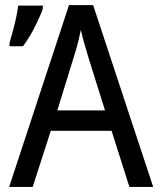

<svg xmlns="http://www.w3.org/2000/svg" viewBox="-20 -737 640 757"><path d="M490.2 0 419.9 -221.2H180.2L108.9 0H16.1L252 -716.8H347.2L584 0ZM394 -301.8 329.1 -508.8Q310.1 -569.3 298.8 -619.1Q289.1 -570.8 276.4 -529.8L206.1 -301.8ZM17.6 -567.9 32.2 -620.1Q46.9 -675.8 51.8 -714.8H148.9V-704.6Q148.9 -696.8 124.8 -646Q100.6 -595.2 70.8 -554.7H17.6Z"/></svg>

Font: Droid Sans Mono
Style: Regular
Weight: 400
Monospace: yes
Foundry: Ascender Corporation
Version: Version 1.00 build 112